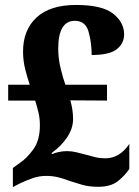

<svg xmlns="http://www.w3.org/2000/svg" viewBox="-20 -744 563 775"><path d="M376 10Q427 10 455.5 -12.5Q484 -35 502 -62V-163Q463 -105 405 -105Q383 -105 365 -109.5Q347 -114 329 -119Q306 -125 288 -129.5Q270 -134 250 -134Q233 -134 215.5 -130Q198 -126 191 -122L188 -126Q228 -155 251.5 -190.5Q275 -226 275 -264Q275 -299 264 -339L412 -338V-402H244Q235 -426 225 -467Q215 -508 215 -547Q215 -660 282 -660Q325 -660 337.5 -616Q350 -572 350 -522Q422 -522 451.5 -545.5Q481 -569 481 -605Q481 -654 436.5 -689Q392 -724 287 -724Q182 -724 127.5 -673.5Q73 -623 73 -536Q73 -498 82.5 -461.5Q92 -425 100 -402H13V-338H122Q130 -312 135.5 -289Q141 -266 141 -238Q141 -177 114 -140.5Q87 -104 61 -87L32 -66V11L61 -4Q84 -15 111 -24.5Q138 -34 166 -34Q192 -34 214.5 -28.5Q237 -23 263 -13Q284 -6 312 2Q340 10 376 10Z"/></svg>

Font: Noto Serif SemiCondensed Extra
Style: Regular
Weight: 800
Width: 4
Designer: Monotype Design Team
Foundry: Monotype Imaging Inc.
Version: Version 1.002